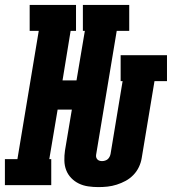

<svg xmlns="http://www.w3.org/2000/svg" viewBox="-63 -755 701 783"><path d="M338 8Q317 8 296.5 5Q276 2 258.5 -6.5Q241 -15 227.5 -29Q214 -43 207 -61Q200 -79 199.5 -100Q199 -121 202 -141L230 -308H172L138 -106H146V0H-43V-106H8L95 -629H58V-735H247V-629H225L192 -427H249L283 -629H275V-735H464V-629H413L329 -124Q328 -118 329.5 -113Q331 -108 334.5 -104.5Q338 -101 343 -99.5Q348 -98 353 -98Q359 -98 365.5 -100Q372 -102 376.5 -106Q381 -110 384 -116Q387 -122 388 -128L437 -424H429V-530H618V-424H567L515 -111Q512 -92 503.5 -74Q495 -56 481 -41.5Q467 -27 449.5 -17.5Q432 -8 413 -2Q394 4 375.5 6Q357 8 338 8Z"/></svg>

Font: Iosevka Curly Slab HvExObl
Style: Regular
Weight: 900
Width: 7
Italic angle: -9°
Monospace: yes
Designer: Belleve Invis
Foundry: Belleve Invis
Version: Version 11.1.0; ttfautohint (v1.8.3)